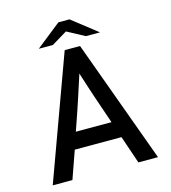

<svg xmlns="http://www.w3.org/2000/svg" viewBox="-125 -971 952 1072"><g transform="rotate(-15 350.5 -435.5)"><path d="M168.5 -756.8 312.5 -871.1H376.5L522.5 -756.8H440.9L339.8 -811L250 -756.8ZM46.4 0 306.2 -711.9H395L654.8 0H541.5L486.8 -160.6H216.8L160.2 0ZM248.5 -255.9H454.6Q432.1 -321.8 419.2 -359.1Q406.2 -396.5 396.7 -425.3Q387.2 -454.1 377.4 -483.9Q367.7 -513.7 351.6 -564.5Q334.5 -511.7 324.2 -480.2Q314 -448.7 304.4 -419.4Q294.9 -390.1 282.5 -354Q270 -317.9 248.5 -255.9Z"/></g></svg>

Font: Alte DIN 1451 Mittelschrift
Style: Regular
Weight: 400
Designer: Peter Wiegel
Foundry: Peter Wiegel
Version: Version 1.002 September 20, 2019